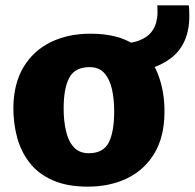

<svg xmlns="http://www.w3.org/2000/svg" viewBox="-20 -690 728 718"><path d="M308 8Q231 8 177.2 -15.8Q123.5 -39.5 91 -81Q58.5 -122.5 44 -176.2Q29.5 -230 30 -290Q31.5 -379 68.5 -440Q105.5 -501 170 -532.5Q234.5 -564 318 -564Q421 -564 482.2 -523Q543.5 -482 570 -414.5Q596.5 -347 595 -267Q594 -177.5 557.2 -116.2Q520.5 -55 456 -23.5Q391.5 8 308 8ZM312 -117Q365.5 -117 386.2 -156.2Q407 -195.5 407 -275Q407 -320 398.5 -357.2Q390 -394.5 370 -416.8Q350 -439 315 -439Q260.5 -439 239.2 -399.5Q218 -360 218 -284Q218 -238 226.8 -200Q235.5 -162 256 -139.5Q276.5 -117 312 -117ZM427 -417V-527Q473.5 -527.5 501.8 -539Q530 -550.5 544.5 -568.2Q559 -586 564 -605.8Q569 -625.5 569 -642Q569 -666 568 -670H686Q687 -664 687.5 -654.2Q688 -644.5 688 -631Q688 -523 616.5 -470.5Q545 -418 427 -417Z"/></svg>

Font: Merriweather Sans Black
Style: Regular
Weight: 900
Designer: Eben Sorkin
Foundry: Eben Sorkin
Version: Version 1.008; ttfautohint (v1.7.19-72a1) -l 8 -r 50 -G 200 